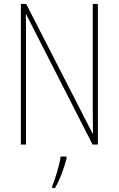

<svg xmlns="http://www.w3.org/2000/svg" viewBox="-20 -734 602 975"><path d="M477 0V-714H451V-190C451 -156 452 -103 452 -56H450L113 -714H86V0H112V-534C112 -589 112 -625 111 -661H113L450 0ZM318 70V61H288C283 102 259 178 245 212V221H259C286 175 306 118 318 70Z"/></svg>

Font: Noto Sans Thai Cond Thin
Style: Regular
Weight: 100
Width: 3
Designer: Monotype Design Team
Foundry: Monotype Imaging Inc.
Version: Version 2.002